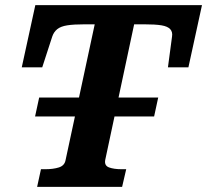

<svg xmlns="http://www.w3.org/2000/svg" viewBox="-20 -730 809 750"><path d="M133 -349H598L582 -275H117ZM236 -104 350 -635H310Q268 -635 242.5 -631Q217 -627 203.5 -616Q190 -605 184 -587L145 -467H65L118 -710H769L716 -467H636L652 -587Q655 -605 645 -616Q635 -627 611 -631Q587 -635 544 -635H504L391 -105Q387 -83 406 -76Q425 -69 455 -69H473L457 0H125L140 -69H157Q188 -69 210 -76Q232 -83 236 -104Z"/></svg>

Font: Roboto Serif SemiBold
Style: Italic
Weight: 600
Italic angle: -10°
Version: Version 1.007